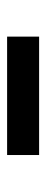

<svg xmlns="http://www.w3.org/2000/svg" viewBox="185 -926 130 540"><g transform="rotate(-90 250.0 -656.0)"><path d="M84 -611V-701H417V-611Z"/></g></svg>

Font: Nunito Sans 11pt ExtraBold
Style: Regular
Weight: 800
Version: Version 3.101;gftools[0.9.27]